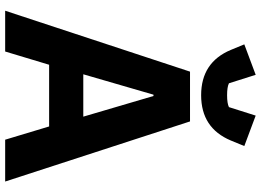

<svg xmlns="http://www.w3.org/2000/svg" viewBox="-150 -836 986 725"><g transform="rotate(90 342.5 -473.0)"><path d="M168 -852 147 -903 262 -946 294 -845Q308 -838 339 -838Q370 -838 384 -845L416 -946L531 -903L510 -852Q463 -740 339 -740Q215 -740 168 -852ZM665 0H507L457 -166H224L174 0H20L250 -698H438ZM420 -295 342 -560H337L260 -295Z"/></g></svg>

Font: Aneliza
Style: Bold
Weight: 700
Designer: Mike Abbink, Paul van der Laan, Pieter van Rosmalen
Foundry: Bold Monday
Version: Version 3.0